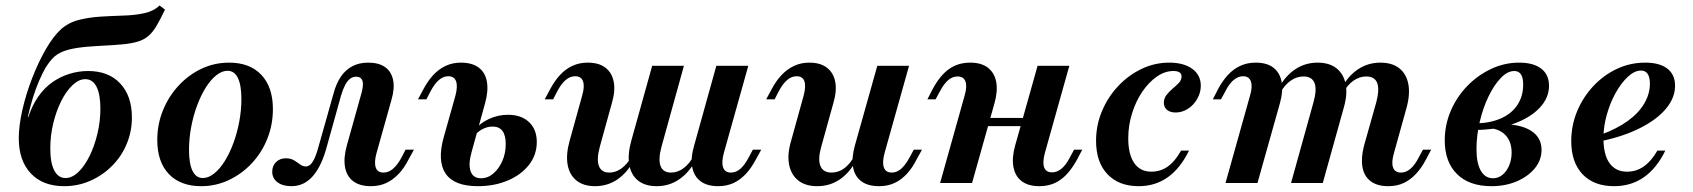

<svg xmlns="http://www.w3.org/2000/svg" viewBox="-20 -651 6021 683"><path d="M208.1 11.3Q132.3 11.3 89.5 -34.3Q46.8 -79.8 46.8 -158.9Q46.8 -204 59.7 -260.5Q72.6 -316.9 94.4 -373Q116.1 -429 142.7 -475.4Q169.4 -521.8 196.8 -546.8Q224.2 -571 260.9 -580.2Q297.6 -589.5 338.7 -591.9Q379.8 -594.4 419.8 -595.6Q459.7 -596.8 493.1 -604Q526.6 -611.3 547.6 -631.5L566.9 -616.9Q550.8 -583.1 537.9 -560.9Q525 -538.7 510.1 -525Q495.2 -511.3 473.4 -504Q451.6 -496.8 418.5 -493.5Q385.5 -490.3 335.5 -487.9Q287.1 -485.5 255.2 -480.6Q223.4 -475.8 202.8 -467.3Q182.3 -458.9 168.5 -444.8Q154.8 -430.6 141.9 -409.7Q130.6 -390.3 118.5 -362.1Q106.5 -333.9 96.4 -301.2Q86.3 -268.5 79 -234.7H84.7L79 -229Q92.7 -273.4 114.9 -305.6Q137.1 -337.9 165.7 -358.1Q194.4 -378.2 227 -388.3Q259.7 -398.4 293.5 -398.4Q366.1 -398.4 407.7 -354Q449.2 -309.7 449.2 -233.1Q449.2 -183.1 430.6 -138.7Q412.1 -94.4 378.6 -60.9Q345.2 -27.4 301.6 -8.1Q258.1 11.3 208.1 11.3ZM212.9 -17.7Q236.3 -17.7 258.5 -38.7Q280.6 -59.7 298.4 -95.6Q316.1 -131.5 326.6 -175.4Q337.1 -219.4 337.1 -264.5Q337.1 -315.3 323.4 -342.3Q309.7 -369.4 283.1 -369.4Q260.5 -369.4 237.9 -348Q215.3 -326.6 197.6 -291.1Q179.8 -255.6 169.4 -212.1Q158.9 -168.5 158.9 -122.6Q158.9 -71.8 173 -44.8Q187.1 -17.7 212.9 -17.7Z M696 11.3Q621.8 11.3 580.6 -31.9Q539.5 -75 539.5 -153.2Q539.5 -208.9 559.7 -258.5Q579.8 -308.1 615.3 -346.4Q650.8 -384.7 696.8 -406.5Q742.7 -428.2 795.2 -428.2Q868.5 -428.2 909.7 -384.7Q950.8 -341.1 950.8 -262.9Q950.8 -207.3 931 -157.7Q911.3 -108.1 875.8 -70.2Q840.3 -32.3 794 -10.5Q747.6 11.3 696 11.3ZM701.6 -17.7Q721.8 -17.7 741.9 -33.9Q762.1 -50 779.4 -77.8Q796.8 -105.6 810.1 -141.5Q823.4 -177.4 831 -217.7Q838.7 -258.1 838.7 -298.4Q838.7 -348.4 826.2 -373.8Q813.7 -399.2 789.5 -399.2Q769.4 -399.2 749.2 -383.1Q729 -366.9 711.7 -339.1Q694.4 -311.3 681 -275.4Q667.7 -239.5 660.1 -199.2Q652.4 -158.9 652.4 -117.7Q652.4 -68.5 664.9 -43.1Q677.4 -17.7 701.6 -17.7Z M1016.1 11.3Q985.5 11.3 966.9 -2.8Q948.4 -16.9 948.4 -40.3Q948.4 -61.3 962.1 -74.6Q975.8 -87.9 996.8 -87.9Q1014.5 -87.9 1026.2 -80.6Q1037.9 -73.4 1047.6 -66.1Q1057.3 -58.9 1067.7 -58.9Q1078.2 -58.9 1086.3 -67.7Q1094.4 -76.6 1101.2 -93.1Q1108.1 -109.7 1113.7 -131.5L1166.1 -316.9Q1175.8 -354 1192.7 -378.6Q1209.7 -403.2 1233.9 -415.7Q1258.1 -428.2 1289.5 -428.2Q1327.4 -428.2 1349.6 -412.5Q1371.8 -396.8 1378.2 -367.3Q1384.7 -337.9 1372.6 -296L1319.4 -106.5Q1310.5 -74.2 1316.5 -55.6Q1322.6 -37.1 1344.4 -37.1Q1362.1 -37.1 1377.8 -50.4Q1393.5 -63.7 1408.1 -90.3L1422.6 -118.5H1452.4L1433.9 -84.7Q1418.5 -54 1398.4 -32.7Q1378.2 -11.3 1354 0Q1329.8 11.3 1299.2 11.3Q1259.7 11.3 1236.3 -6.5Q1212.9 -24.2 1207.3 -56.9Q1201.6 -89.5 1213.7 -133.1L1266.9 -323.4Q1271 -339.5 1271 -352Q1271 -364.5 1264.9 -371.4Q1258.9 -378.2 1246.8 -378.2Q1234.7 -378.2 1225 -370.6Q1215.3 -362.9 1207.7 -348.4Q1200 -333.9 1193.5 -312.1L1142.7 -129.8Q1133.9 -96.8 1121.8 -70.6Q1109.7 -44.4 1094.4 -26.2Q1079 -8.1 1059.7 1.6Q1040.3 11.3 1016.1 11.3Z M1679.8 11.3Q1595.2 11.3 1564.9 -33.9Q1534.7 -79 1558.9 -164.5L1600 -310.5Q1608.9 -343.5 1602.4 -361.7Q1596 -379.8 1574.2 -379.8Q1557.3 -379.8 1541.5 -366.5Q1525.8 -353.2 1511.3 -325.8L1496.8 -297.6H1466.9L1485.5 -332.3Q1501.6 -362.9 1521 -383.9Q1540.3 -404.8 1564.9 -416.5Q1589.5 -428.2 1619.4 -428.2Q1659.7 -428.2 1683.1 -410.5Q1706.5 -392.7 1712.1 -360.1Q1717.7 -327.4 1705.6 -283.9L1658.1 -112.1Q1645.2 -66.9 1654 -41.9Q1662.9 -16.9 1691.1 -16.9Q1715.3 -16.9 1735.1 -33.9Q1754.8 -50.8 1766.9 -78.2Q1779 -105.6 1779 -138.7Q1779 -200.8 1732.3 -200.8Q1712.1 -200.8 1693.1 -189.9Q1674.2 -179 1662.9 -161.3L1666.1 -186.3Q1687.1 -212.9 1719.4 -227.8Q1751.6 -242.7 1787.1 -242.7Q1834.7 -242.7 1862.1 -216.5Q1889.5 -190.3 1889.5 -146Q1889.5 -100 1861.7 -64.5Q1833.9 -29 1786.3 -8.9Q1738.7 11.3 1679.8 11.3Z M2096.8 11.3Q2055.6 11.3 2030.6 -8.9Q2005.6 -29 1999.2 -65.3Q1992.7 -101.6 2006.5 -150.8L2050.8 -310.5Q2060.5 -343.5 2054 -361.7Q2047.6 -379.8 2025.8 -379.8Q2008.1 -379.8 1992.3 -366.5Q1976.6 -353.2 1962.1 -325.8L1947.6 -297.6H1917.7L1936.3 -332.3Q1952.4 -362.9 1972.2 -384.3Q1991.9 -405.6 2016.5 -416.9Q2041.1 -428.2 2071 -428.2Q2110.5 -428.2 2133.9 -410.1Q2157.3 -391.9 2163.3 -359.7Q2169.4 -327.4 2156.5 -283.9L2113.7 -129Q2101.6 -83.9 2110.5 -60.5Q2119.4 -37.1 2147.6 -37.1Q2171 -37.1 2191.5 -52.4Q2212.1 -67.7 2229 -97.6L2235.5 -81.5Q2210.5 -35.5 2175.4 -12.1Q2140.3 11.3 2096.8 11.3ZM2316.1 11.3Q2275 11.3 2250 -8.5Q2225 -28.2 2218.5 -64.9Q2212.1 -101.6 2225.8 -150.8L2300 -416.9H2412.9L2333.1 -129Q2321 -83.9 2329.8 -60.5Q2338.7 -37.1 2366.9 -37.1Q2390.3 -37.1 2411.3 -52.4Q2432.3 -67.7 2448.4 -97.6L2455.6 -81.5Q2429.8 -35.5 2394.8 -12.1Q2359.7 11.3 2316.1 11.3ZM2534.7 11.3Q2495.2 11.3 2471.8 -6.5Q2448.4 -24.2 2442.3 -56.9Q2436.3 -89.5 2449.2 -133.1L2528.2 -416.9H2641.9L2554.8 -106.5Q2546 -73.4 2552.4 -55.2Q2558.9 -37.1 2579.8 -37.1Q2598.4 -37.1 2613.7 -50.4Q2629 -63.7 2643.5 -91.1L2658.1 -118.5H2687.9L2669.4 -84.7Q2653.2 -54 2633.5 -32.7Q2613.7 -11.3 2589.5 0Q2565.3 11.3 2534.7 11.3Z M2887.1 11.3Q2845.2 11.3 2819.8 -8.9Q2794.4 -29 2787.1 -65.3Q2779.8 -101.6 2794.4 -150.8L2838.7 -310.5Q2847.6 -343.5 2841.5 -361.7Q2835.5 -379.8 2813.7 -379.8Q2796 -379.8 2780.2 -366.5Q2764.5 -353.2 2750 -325.8L2735.5 -297.6H2705.6L2724.2 -332.3Q2740.3 -362.9 2760.1 -383.9Q2779.8 -404.8 2804.4 -416.5Q2829 -428.2 2858.9 -428.2Q2898.4 -428.2 2921.8 -410.1Q2945.2 -391.9 2951.2 -359.7Q2957.3 -327.4 2944.4 -283.9L2901.6 -129.8Q2888.7 -84.7 2898.4 -60.9Q2908.1 -37.1 2937.9 -37.1Q2962.9 -37.1 2983.5 -52.4Q3004 -67.7 3020.2 -97.6L3027.4 -82.3Q3001.6 -35.5 2966.5 -12.1Q2931.5 11.3 2887.1 11.3ZM3107.3 11.3Q3066.9 11.3 3043.5 -6.5Q3020.2 -24.2 3014.5 -56.9Q3008.9 -89.5 3021 -133.1L3100.8 -416.9H3213.7L3126.6 -106.5Q3117.7 -73.4 3124.2 -55.2Q3130.6 -37.1 3152.4 -37.1Q3170.2 -37.1 3185.5 -50.4Q3200.8 -63.7 3215.3 -90.3L3230.6 -118.5H3259.7L3241.1 -84.7Q3225.8 -54 3206 -32.7Q3186.3 -11.3 3162.1 0Q3137.9 11.3 3107.3 11.3Z M3324.2 0 3411.3 -310.5Q3421 -342.7 3414.5 -360.9Q3408.1 -379 3386.3 -379Q3368.5 -379 3353.2 -366.1Q3337.9 -353.2 3323.4 -325.8L3308.1 -297.6H3279L3296.8 -332.3Q3323.4 -382.3 3355.6 -405.2Q3387.9 -428.2 3431.5 -428.2Q3471 -428.2 3494.4 -410.1Q3517.7 -391.9 3523.8 -359.7Q3529.8 -327.4 3517.7 -283.9L3437.9 0ZM3439.5 -202.4 3447.6 -231.5H3674.2L3666.1 -202.4ZM3677.4 11.3Q3637.9 11.3 3614.5 -6.5Q3591.1 -24.2 3585.1 -56.9Q3579 -89.5 3591.1 -133.1L3671 -416.9H3783.9L3696.8 -106.5Q3687.9 -73.4 3694.4 -55.6Q3700.8 -37.9 3722.6 -37.9Q3740.3 -37.9 3756 -50.8Q3771.8 -63.7 3785.5 -90.3L3800.8 -118.5H3829.8L3812.1 -84.7Q3785.5 -35.5 3753.2 -12.1Q3721 11.3 3677.4 11.3Z M4030.6 11.3Q3959.7 11.3 3919.4 -31.5Q3879 -74.2 3879 -150Q3879 -205.6 3900 -255.6Q3921 -305.6 3957.3 -344.4Q3993.5 -383.1 4040.3 -405.6Q4087.1 -428.2 4139.5 -428.2Q4191.1 -428.2 4221.4 -406Q4251.6 -383.9 4251.6 -346Q4251.6 -321.8 4239.1 -299.6Q4226.6 -277.4 4206 -264.1Q4185.5 -250.8 4162.1 -250.8Q4142.7 -250.8 4131.5 -260.1Q4120.2 -269.4 4120.2 -285.5Q4120.2 -300.8 4129.4 -312.9Q4138.7 -325 4151.2 -335.5Q4163.7 -346 4173.4 -356Q4183.1 -366.1 4183.1 -379Q4183.1 -398.4 4154 -398.4Q4123.4 -398.4 4094.8 -378.2Q4066.1 -358.1 4043.1 -324.2Q4020.2 -290.3 4006.9 -247.2Q3993.5 -204 3993.5 -158.9Q3993.5 -102.4 4014.5 -71.4Q4035.5 -40.3 4075.8 -40.3Q4108.1 -40.3 4133.9 -58.5Q4159.7 -76.6 4181.5 -115.3H4209.7Q4179 -52.4 4134.3 -20.6Q4089.5 11.3 4030.6 11.3Z M4918.5 11.3Q4879 11.3 4855.6 -6.5Q4832.3 -24.2 4826.6 -56.9Q4821 -89.5 4832.3 -133.1L4875.8 -287.1Q4887.9 -333.1 4879 -356Q4870.2 -379 4840.3 -379Q4816.1 -379 4794.8 -364.1Q4773.4 -349.2 4756.5 -319.4L4750 -334.7Q4775.8 -381.5 4811.3 -404.8Q4846.8 -428.2 4890.3 -428.2Q4932.3 -428.2 4957.7 -408.1Q4983.1 -387.9 4989.9 -351.6Q4996.8 -315.3 4983.1 -266.1L4938.7 -106.5Q4929 -73.4 4935.5 -55.2Q4941.9 -37.1 4963.7 -37.1Q4981.5 -37.1 4997.2 -50.4Q5012.9 -63.7 5026.6 -90.3L5041.9 -118.5H5071L5053.2 -84.7Q5037.1 -54 5017.3 -32.7Q4997.6 -11.3 4973.4 0Q4949.2 11.3 4918.5 11.3ZM4339.5 0 4426.6 -310.5Q4436.3 -342.7 4429.8 -361.3Q4423.4 -379.8 4401.6 -379.8Q4384.7 -379.8 4368.5 -366.5Q4352.4 -353.2 4338.7 -325.8L4323.4 -297.6H4294.4L4312.1 -332.3Q4328.2 -362.9 4348 -384.3Q4367.7 -405.6 4392.3 -416.9Q4416.9 -428.2 4446.8 -428.2Q4487.1 -428.2 4510.1 -410.1Q4533.1 -391.9 4539.1 -359.7Q4545.2 -327.4 4533.1 -283.9L4453.2 0ZM4572.6 0 4652.4 -287.1Q4665.3 -333.1 4656 -356Q4646.8 -379 4616.9 -379Q4592.7 -379 4571.4 -364.1Q4550 -349.2 4533.1 -319.4L4526.6 -334.7Q4552.4 -381.5 4587.9 -404.8Q4623.4 -428.2 4666.9 -428.2Q4708.9 -428.2 4734.3 -408.1Q4759.7 -387.9 4766.9 -351.6Q4774.2 -315.3 4759.7 -266.1L4685.5 0Z M5285.5 11.3Q5206.5 11.3 5162.9 -31.9Q5119.4 -75 5119.4 -151.6Q5119.4 -206.5 5140.7 -256.5Q5162.1 -306.5 5199.2 -344.8Q5236.3 -383.1 5283.9 -405.6Q5331.5 -428.2 5383.9 -428.2Q5434.7 -428.2 5462.5 -406.9Q5490.3 -385.5 5490.3 -346Q5490.3 -302.4 5456.5 -266.9Q5422.6 -231.5 5363.7 -210.5Q5304.8 -189.5 5230.6 -188.7L5232.3 -212.1Q5283.9 -213.7 5321 -230.6Q5358.1 -247.6 5378.2 -278.2Q5398.4 -308.9 5398.4 -350.8Q5398.4 -375 5390.3 -386.7Q5382.3 -398.4 5366.9 -398.4Q5342.7 -398.4 5319 -373.8Q5295.2 -349.2 5275.4 -308.5Q5255.6 -267.7 5244 -218.5Q5232.3 -169.4 5232.3 -120.2Q5232.3 -71 5247.6 -44Q5262.9 -16.9 5291.1 -16.9Q5309.7 -16.9 5324.6 -29Q5339.5 -41.1 5348.4 -62.1Q5357.3 -83.1 5357.3 -108.1Q5357.3 -146.8 5335.9 -169.8Q5314.5 -192.7 5276.6 -195.2L5282.3 -206.5Q5338.7 -212.9 5379.4 -204Q5420.2 -195.2 5441.9 -173.4Q5463.7 -151.6 5463.7 -117.7Q5463.7 -81.5 5439.9 -52.4Q5416.1 -23.4 5375.8 -6Q5335.5 11.3 5285.5 11.3Z M5721.8 11.3Q5650 11.3 5609.7 -31Q5569.4 -73.4 5569.4 -149.2Q5569.4 -204.8 5590.3 -255.2Q5611.3 -305.6 5648 -344.8Q5684.7 -383.9 5731.9 -406Q5779 -428.2 5832.3 -428.2Q5883.9 -428.2 5911.3 -406.9Q5938.7 -385.5 5938.7 -346Q5938.7 -303.2 5906.5 -264.5Q5874.2 -225.8 5815.3 -196Q5756.5 -166.1 5676.6 -149.2V-172.6Q5731.5 -192.7 5770.2 -220.6Q5808.9 -248.4 5829 -282.7Q5849.2 -316.9 5849.2 -353.2Q5849.2 -376.6 5841.1 -388.3Q5833.1 -400 5817.7 -400Q5794.4 -400 5771 -378.2Q5747.6 -356.5 5727.8 -321.4Q5708.1 -286.3 5696 -243.5Q5683.9 -200.8 5683.9 -159.7Q5683.9 -100.8 5705.6 -70.6Q5727.4 -40.3 5767.7 -40.3Q5800.8 -40.3 5827.4 -58.9Q5854 -77.4 5875.8 -115.3H5904Q5873.4 -52.4 5827.8 -20.6Q5782.3 11.3 5721.8 11.3Z"/></svg>

Font: Playfair 5pt SemiExpanded Light
Style: Bold Italic
Weight: 700
Italic angle: -15.6°
Version: Version 2.001;gftools[0.9.30]